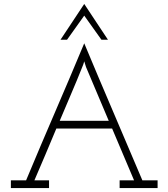

<svg xmlns="http://www.w3.org/2000/svg" viewBox="-20 -951 852 971"><path d="M319 -750Q341 -780 362.5 -811Q384 -842 406 -872Q428 -842 449.5 -811Q471 -780 493 -750H526Q496 -795 466 -840.5Q436 -886 406 -931Q376 -886 346 -840.5Q316 -795 286 -750ZM228 0V-39H154Q185 -111 210 -170Q235 -229 265 -301H547Q575 -235 602.5 -170Q630 -105 658 -39H585V0H777V-39H700Q626 -214 552.5 -385.5Q479 -557 406 -732Q333 -557 259 -385.5Q185 -214 112 -39H35V0ZM396 -612Q399 -620 401.5 -626Q404 -632 406 -641L415 -612L530 -340H282Q310 -407 339.5 -475.5Q369 -544 396 -612Z"/></svg>

Font: Josefin Slab Thin
Style: Regular
Weight: 400
Version: Version 2.000